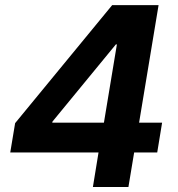

<svg xmlns="http://www.w3.org/2000/svg" viewBox="-20 -748 710 768"><path d="M21 -138.2 40.5 -255.4 428.7 -727.5H527.3L501 -570.3H443.4L189.9 -261.7L189 -257.3H628.4L608.9 -138.2ZM351.6 0 379.9 -173.8 390.6 -226.6 473.6 -727.5H614.3L493.7 0Z"/></svg>

Font: Inter 20pt
Style: Bold Italic
Weight: 700
Italic angle: -9.3988°
Version: Version 4.001;git-66647c0bb